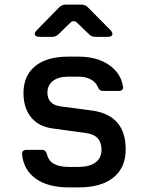

<svg xmlns="http://www.w3.org/2000/svg" viewBox="-20 -805 640 834"><path d="M278 9Q189 9 136 -28.5Q83 -66 76 -133Q74 -154 95 -154H163Q179 -154 184 -135Q196 -80 278 -80H322Q369 -80 395 -99.5Q421 -119 421 -155Q421 -218 354 -227L209 -247Q148 -255 115 -295.5Q82 -336 82 -401Q82 -476 132.5 -517.5Q183 -559 276 -559H321Q400 -559 452 -524Q504 -489 514 -431Q518 -410 496 -410H427Q411 -410 405 -427Q397 -447 375.5 -459.5Q354 -472 321 -472H276Q233 -472 209.5 -453Q186 -434 186 -403Q186 -351 243 -343L379 -325Q526 -305 526 -156Q526 -77 473 -34Q420 9 322 9ZM151 -645Q136 -645 132 -653.5Q128 -662 139 -673L238 -774Q250 -785 265 -785H334Q350 -785 361 -774L461 -673Q471 -662 467.5 -653.5Q464 -645 449 -645H394Q378 -645 367 -656L315 -706Q300 -721 284 -705L235 -657Q223 -645 208 -645Z"/></svg>

Font: Pitagon Sans Mono SemiBold
Style: Regular
Weight: 600
Monospace: yes
Designer: Travis Tran
Foundry: Pitagon
Version: Version 1.001; ttfautohint (v1.8.4.7-5d5b);gftools[0.9.26]